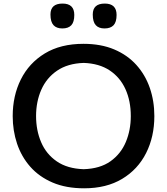

<svg xmlns="http://www.w3.org/2000/svg" viewBox="-20 -1022 916 1055"><path d="M442.4 12.7Q342.8 12.7 268.8 -19Q194.8 -50.8 146.2 -106Q97.7 -161.1 73.7 -232.7Q49.8 -304.2 49.8 -383.8Q49.8 -495.6 94.5 -585.4Q139.2 -675.3 226.1 -728.3Q313 -781.2 438.5 -781.2Q534.7 -781.2 607.4 -750.5Q680.2 -719.7 729.2 -665.3Q778.3 -610.8 803.2 -538.8Q828.1 -466.8 828.1 -384.3Q828.1 -270.5 782.7 -180.7Q737.3 -90.8 651.1 -39.1Q564.9 12.7 442.4 12.7ZM439.9 -92.3Q529.8 -95.2 586.9 -135.7Q644 -176.3 671.4 -241.7Q698.7 -307.1 698.7 -384.3Q698.7 -467.3 669.4 -532Q640.1 -596.7 582.8 -635Q525.4 -673.3 439.9 -676.3Q351.6 -673.3 293.5 -633.5Q235.4 -593.8 206.8 -528.6Q178.2 -463.4 178.2 -384.3Q178.2 -305.7 206.1 -240.5Q233.9 -175.3 292 -135.3Q350.1 -95.2 439.9 -92.3ZM554.2 -865.7Q522.5 -865.7 506.1 -883.8Q489.7 -901.9 489.7 -942.4Q489.7 -1002.4 555.7 -1002.4Q620.6 -1002.4 620.6 -939.9Q620.6 -900.9 604 -883.3Q587.4 -865.7 554.2 -865.7ZM322.3 -865.7Q290.5 -865.7 273.9 -883.8Q257.3 -901.9 257.3 -942.4Q257.3 -1002.4 323.7 -1002.4Q388.2 -1002.4 388.2 -939.9Q388.2 -900.9 371.8 -883.3Q355.5 -865.7 322.3 -865.7Z"/></svg>

Font: Pinar DS4-Medium
Style: Regular
Weight: 500
Designer: Amin Abedi
Version: Version 2.000